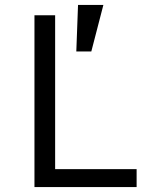

<svg xmlns="http://www.w3.org/2000/svg" viewBox="-20 -760 640 780"><path d="M535 0V-73H204V-698H120V0ZM400 -740H297L290 -551H351Z"/></svg>

Font: IBM Plex Mono
Style: Regular
Weight: 400
Monospace: yes
Designer: Mike Abbink, Paul van der Laan, Pieter van Rosmalen
Foundry: Bold Monday
Version: Version 2.004